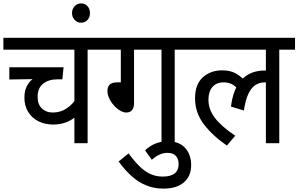

<svg xmlns="http://www.w3.org/2000/svg" viewBox="-20 -845 1761 1133"><path d="M591 -552H497V0H419V-179L438 -169Q415 -142 377 -126Q339 -110 295 -110Q245 -110 206.5 -129.5Q168 -149 146 -185Q124 -221 124 -269Q124 -307 137.5 -334.5Q151 -362 172 -378L35 -376V-448H355L348 -377H319Q268 -377 235 -351.5Q202 -326 202 -273Q202 -229 227 -205Q252 -181 292 -181Q337 -181 373.5 -205.5Q410 -230 430 -265L419 -212V-552H0V-622H591Z M405 -768Q405 -792 420.5 -808.5Q436 -825 458 -825Q482 -825 496.5 -808.5Q511 -792 511 -768Q511 -744 496.5 -727.5Q482 -711 458 -711Q436 -711 420.5 -727.5Q405 -744 405 -768Z M771 -552V-236Q771 -210 759.5 -195.5Q748 -181 725 -181Q708 -181 688.5 -192.5Q669 -204 652 -223Q635 -242 624.5 -264.5Q614 -287 614 -309Q614 -332 627 -345.5Q640 -359 672 -359H693V-552H577V-622H1105V-552H1011V0H933V-552Z M944 268Q890 268 844 249.5Q798 231 758 195.5Q718 160 680 108L739 60Q773 107 804.5 137.5Q836 168 869 182.5Q902 197 940 197Q987 197 1010.5 178.5Q1034 160 1034 124Q1034 92 1017.5 74.5Q1001 57 969 57Q943 57 920 68Q897 79 876 98L836 42Q864 16 896.5 2.5Q929 -11 971 -11Q1038 -11 1073 28.5Q1108 68 1108 129Q1108 194 1065.5 231Q1023 268 944 268Z M1091 -552V-622H1721V-552H1628V0H1549V-380L1595 -348Q1580 -355 1567 -357Q1554 -359 1543 -359Q1512 -359 1487.5 -343.5Q1463 -328 1446 -292Q1429 -256 1419 -193L1343 -216Q1356 -323 1407 -376Q1458 -429 1543 -429Q1562 -429 1577 -426Q1592 -423 1603 -419L1606 -397L1549 -416V-552ZM1394 -305Q1379 -329 1356 -344Q1333 -359 1300 -359Q1257 -359 1233.5 -331.5Q1210 -304 1210 -257Q1210 -200 1247.5 -150Q1285 -100 1368 -44L1319 14Q1233 -45 1182 -113Q1131 -181 1131 -265Q1131 -347 1176.5 -388.5Q1222 -430 1292 -430Q1338 -430 1371 -412Q1404 -394 1428 -364Z"/></svg>

Font: Noto Sans Devanagari SemiCondensed
Style: Regular
Weight: 400
Width: 4
Designer: Jelle Bosma - Monotype Design Team
Foundry: Monotype Imaging Inc.
Version: Version 2.006